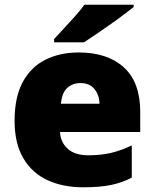

<svg xmlns="http://www.w3.org/2000/svg" viewBox="-20 -786 658 816"><path d="M315 -563Q436 -563 506 -500Q576 -437 576 -310V-225H235Q237 -182 267.5 -154Q298 -126 356 -126Q408 -126 451 -136Q494 -146 540 -168V-31Q500 -10 452.5 0Q405 10 333 10Q249 10 183.5 -19.5Q118 -49 80 -112Q42 -175 42 -273Q42 -373 76.5 -437Q111 -501 172.5 -532Q234 -563 315 -563ZM322 -433Q288 -433 265.5 -412Q243 -391 239 -345H403Q402 -382 381.5 -407.5Q361 -433 322 -433ZM548 -756Q530 -742 503 -721.5Q476 -701 445 -679.5Q414 -658 385.5 -638.5Q357 -619 337 -606H210V-620Q227 -639 251 -664.5Q275 -690 299 -717Q323 -744 339 -766H548Z"/></svg>

Font: Noto Sans Syriac Western Black
Style: Regular
Weight: 900
Designer: Patrick Giasson and the Monotype Design Team
Foundry: Monotype Imaging Inc.
Version: Version 3.000; ttfautohint (v1.8.4.7-5d5b)